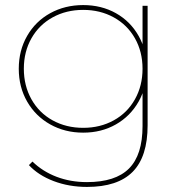

<svg xmlns="http://www.w3.org/2000/svg" viewBox="-20 -540 717 757"><path d="M323 197Q252 197 191.5 174Q131 151 94 111L108 97Q148 136 203 157Q258 178 323 178Q435 178 488.5 124.5Q542 71 542 -43V-209L552 -269L542 -329V-517H562V-46Q562 78 503 137.5Q444 197 323 197ZM308 -17Q236 -17 178 -49.5Q120 -82 87 -139.5Q54 -197 54 -269Q54 -341 87 -398.5Q120 -456 178 -488Q236 -520 308 -520Q380 -520 437 -488Q494 -456 526.5 -398.5Q559 -341 559 -269Q559 -197 526.5 -139.5Q494 -82 437 -49.5Q380 -17 308 -17ZM308 -36Q375 -36 428.5 -65.5Q482 -95 512 -148.5Q542 -202 542 -269Q542 -336 512 -389Q482 -442 428.5 -471.5Q375 -501 308 -501Q241 -501 187.5 -471.5Q134 -442 104 -389Q74 -336 74 -269Q74 -202 104 -148.5Q134 -95 187.5 -65.5Q241 -36 308 -36Z"/></svg>

Font: Montserrat
Style: Regular
Weight: 400
Designer: Julieta Ulanovsky
Foundry: Julieta Ulanovsky
Version: Version 8.000